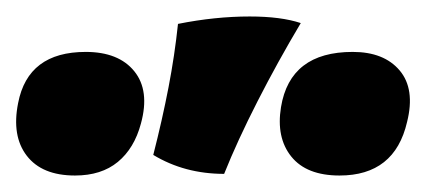

<svg xmlns="http://www.w3.org/2000/svg" viewBox="-38 -726 518 233"><path d="M234 -515Q186 -515 148 -538Q159 -581 166.5 -620Q174 -659 178 -697Q223 -706 265 -706Q303 -706 327 -698Q299 -651 274.5 -603Q250 -555 234 -515ZM53 -513Q13 -513 -5.5 -537Q-24 -561 -16 -601Q-4 -663 66 -663Q106 -663 125 -639.5Q144 -616 133 -576Q125 -546 105 -529.5Q85 -513 53 -513ZM374 -513Q334 -513 315.5 -536Q297 -559 303 -596Q314 -663 390 -663Q428 -663 447 -640.5Q466 -618 456 -578Q441 -513 374 -513Z"/></svg>

Font: Vollkorn Black
Style: Italic
Weight: 900
Italic angle: -11°
Designer: Friedrich Althausen
Foundry: Friedrich Althausen
Version: Version 5.000; ttfautohint (v1.8.3)